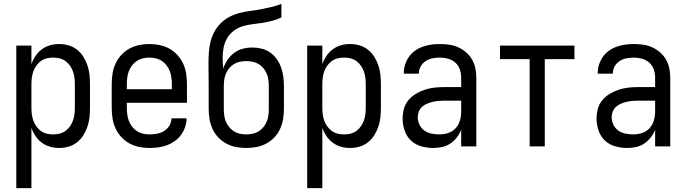

<svg xmlns="http://www.w3.org/2000/svg" viewBox="-20 -755 3540 990"><path d="M64 215V-520H142V-424Q150 -447 163.5 -467Q177 -487 196 -501Q215 -515 238 -521.5Q261 -528 285 -528Q310 -528 334 -521Q358 -514 377.5 -498.5Q397 -483 410 -462Q423 -441 431 -417.5Q439 -394 441.5 -369.5Q444 -345 444 -320V-200Q444 -175 441.5 -150.5Q439 -126 431 -102.5Q423 -79 410 -58Q397 -37 377.5 -21.5Q358 -6 334 1Q310 8 285 8Q261 8 238 1.5Q215 -5 196 -19Q177 -33 163.5 -53Q150 -73 142 -96V215ZM254 -62Q271 -62 287.5 -66Q304 -70 317.5 -80Q331 -90 341 -104Q351 -118 356.5 -134Q362 -150 364 -166.5Q366 -183 366 -200V-320Q366 -337 364 -353.5Q362 -370 356.5 -386Q351 -402 341 -416Q331 -430 317.5 -440Q304 -450 287.5 -454Q271 -458 254 -458Q237 -458 220.5 -454Q204 -450 190.5 -440Q177 -430 167 -416Q157 -402 151.5 -386Q146 -370 144 -353.5Q142 -337 142 -320V-200Q142 -183 144 -166.5Q146 -150 151.5 -134Q157 -118 167 -104Q177 -90 190.5 -80Q204 -70 220.5 -66Q237 -62 254 -62Z M750 8Q723 8 696.5 2.5Q670 -3 646.5 -16Q623 -29 604.5 -49.5Q586 -70 575 -94.5Q564 -119 560 -146Q556 -173 556 -200V-320Q556 -347 560 -374Q564 -401 575 -425.5Q586 -450 604.5 -470.5Q623 -491 646.5 -504Q670 -517 696.5 -522.5Q723 -528 750 -528Q777 -528 803.5 -522.5Q830 -517 853.5 -504Q877 -491 895.5 -470.5Q914 -450 925 -425.5Q936 -401 940 -374Q944 -347 944 -320V-225H634V-200Q634 -183 636 -166Q638 -149 644 -133Q650 -117 660.5 -103Q671 -89 685 -79.5Q699 -70 716 -66Q733 -62 750 -62Q770 -62 789.5 -65.5Q809 -69 826 -79.5Q843 -90 853.5 -107.5Q864 -125 864 -145H942Q942 -122 934.5 -100Q927 -78 913.5 -59.5Q900 -41 881 -27.5Q862 -14 840.5 -6Q819 2 796 5Q773 8 750 8ZM866 -295V-320Q866 -337 864 -354Q862 -371 856 -387Q850 -403 839.5 -417Q829 -431 815 -440.5Q801 -450 784 -454Q767 -458 750 -458Q733 -458 716 -454Q699 -450 685 -440.5Q671 -431 660.5 -417Q650 -403 644 -387Q638 -371 636 -354Q634 -337 634 -320V-295Z M1250 8Q1223 8 1197 3Q1171 -2 1147.5 -14.5Q1124 -27 1105.5 -46.5Q1087 -66 1076 -90Q1065 -114 1060.5 -140.5Q1056 -167 1056 -193V-309Q1056 -339 1055.5 -369.5Q1055 -400 1055 -430Q1055 -457 1057 -485Q1059 -513 1065.5 -540Q1072 -567 1085.5 -591.5Q1099 -616 1118.5 -635.5Q1138 -655 1163 -668Q1188 -681 1215 -688Q1242 -695 1269.5 -698.5Q1297 -702 1324 -707Q1351 -712 1378 -718.5Q1405 -725 1431 -735V-665Q1408 -654 1383 -647.5Q1358 -641 1332.5 -637Q1307 -633 1281 -630Q1255 -627 1230.5 -619.5Q1206 -612 1185 -596Q1164 -580 1151 -557.5Q1138 -535 1133 -509.5Q1128 -484 1128 -458Q1128 -444 1129 -429.5Q1130 -415 1131 -401Q1139 -425 1153 -446Q1167 -467 1187 -482Q1207 -497 1231.5 -503.5Q1256 -510 1281 -510Q1306 -510 1330 -504Q1354 -498 1373.5 -484Q1393 -470 1407.5 -449.5Q1422 -429 1430 -405.5Q1438 -382 1441 -358Q1444 -334 1444 -309V-193Q1444 -167 1439.5 -140.5Q1435 -114 1424 -90Q1413 -66 1394.5 -46.5Q1376 -27 1352.5 -14.5Q1329 -2 1303 3Q1277 8 1250 8ZM1250 -62Q1267 -62 1283.5 -65.5Q1300 -69 1314 -78Q1328 -87 1338.5 -100Q1349 -113 1355.5 -128.5Q1362 -144 1364 -160.5Q1366 -177 1366 -193V-309Q1366 -326 1364 -342.5Q1362 -359 1355.5 -374.5Q1349 -390 1338.5 -403Q1328 -416 1314 -424.5Q1300 -433 1283.5 -436.5Q1267 -440 1250 -440Q1233 -440 1216.5 -436.5Q1200 -433 1186 -424.5Q1172 -416 1161.5 -403Q1151 -390 1144.5 -374.5Q1138 -359 1136 -342.5Q1134 -326 1134 -309V-193Q1134 -177 1136 -160.5Q1138 -144 1144.5 -128.5Q1151 -113 1161.5 -100Q1172 -87 1186 -78Q1200 -69 1216.5 -65.5Q1233 -62 1250 -62Z M1564 215V-520H1642V-424Q1650 -447 1663.5 -467Q1677 -487 1696 -501Q1715 -515 1738 -521.5Q1761 -528 1785 -528Q1810 -528 1834 -521Q1858 -514 1877.5 -498.5Q1897 -483 1910 -462Q1923 -441 1931 -417.5Q1939 -394 1941.5 -369.5Q1944 -345 1944 -320V-200Q1944 -175 1941.5 -150.5Q1939 -126 1931 -102.5Q1923 -79 1910 -58Q1897 -37 1877.5 -21.5Q1858 -6 1834 1Q1810 8 1785 8Q1761 8 1738 1.5Q1715 -5 1696 -19Q1677 -33 1663.5 -53Q1650 -73 1642 -96V215ZM1754 -62Q1771 -62 1787.5 -66Q1804 -70 1817.5 -80Q1831 -90 1841 -104Q1851 -118 1856.5 -134Q1862 -150 1864 -166.5Q1866 -183 1866 -200V-320Q1866 -337 1864 -353.5Q1862 -370 1856.5 -386Q1851 -402 1841 -416Q1831 -430 1817.5 -440Q1804 -450 1787.5 -454Q1771 -458 1754 -458Q1737 -458 1720.5 -454Q1704 -450 1690.5 -440Q1677 -430 1667 -416Q1657 -402 1651.5 -386Q1646 -370 1644 -353.5Q1642 -337 1642 -320V-200Q1642 -183 1644 -166.5Q1646 -150 1651.5 -134Q1657 -118 1667 -104Q1677 -90 1690.5 -80Q1704 -70 1720.5 -66Q1737 -62 1754 -62Z M2214 8Q2183 8 2152.5 -0.5Q2122 -9 2099.5 -30Q2077 -51 2066.5 -81.5Q2056 -112 2056 -143Q2056 -168 2062.5 -193Q2069 -218 2085 -237.5Q2101 -257 2123 -270.5Q2145 -284 2169 -292Q2193 -300 2218 -303Q2243 -306 2269 -306H2358V-355Q2358 -376 2351 -397Q2344 -418 2328 -432Q2312 -446 2291 -452Q2270 -458 2249 -458Q2230 -458 2211 -454.5Q2192 -451 2175.5 -440.5Q2159 -430 2149.5 -413Q2140 -396 2140 -377V-375H2062V-378Q2062 -401 2069 -422.5Q2076 -444 2089 -462.5Q2102 -481 2120.5 -494Q2139 -507 2160.5 -514.5Q2182 -522 2204 -525Q2226 -528 2249 -528Q2273 -528 2297 -524.5Q2321 -521 2343 -511Q2365 -501 2383.5 -485Q2402 -469 2414 -448Q2426 -427 2431 -403Q2436 -379 2436 -355V0H2358V-86Q2350 -65 2335.5 -46.5Q2321 -28 2302 -15Q2283 -2 2260 3Q2237 8 2214 8ZM2246 -62Q2269 -62 2291.5 -69.5Q2314 -77 2329.5 -94Q2345 -111 2351.5 -134Q2358 -157 2358 -180V-236H2269Q2254 -236 2239 -234.5Q2224 -233 2209.5 -229.5Q2195 -226 2181 -220Q2167 -214 2156 -204Q2145 -194 2139.5 -179.5Q2134 -165 2134 -150Q2134 -130 2143 -111.5Q2152 -93 2168.5 -81.5Q2185 -70 2205 -66Q2225 -62 2246 -62Z M2711 0V-450H2558V-520H2942V-450H2789V0Z M3214 8Q3183 8 3152.5 -0.5Q3122 -9 3099.5 -30Q3077 -51 3066.5 -81.5Q3056 -112 3056 -143Q3056 -168 3062.5 -193Q3069 -218 3085 -237.5Q3101 -257 3123 -270.5Q3145 -284 3169 -292Q3193 -300 3218 -303Q3243 -306 3269 -306H3358V-355Q3358 -376 3351 -397Q3344 -418 3328 -432Q3312 -446 3291 -452Q3270 -458 3249 -458Q3230 -458 3211 -454.5Q3192 -451 3175.5 -440.5Q3159 -430 3149.5 -413Q3140 -396 3140 -377V-375H3062V-378Q3062 -401 3069 -422.5Q3076 -444 3089 -462.5Q3102 -481 3120.5 -494Q3139 -507 3160.5 -514.5Q3182 -522 3204 -525Q3226 -528 3249 -528Q3273 -528 3297 -524.5Q3321 -521 3343 -511Q3365 -501 3383.5 -485Q3402 -469 3414 -448Q3426 -427 3431 -403Q3436 -379 3436 -355V0H3358V-86Q3350 -65 3335.5 -46.5Q3321 -28 3302 -15Q3283 -2 3260 3Q3237 8 3214 8ZM3246 -62Q3269 -62 3291.5 -69.5Q3314 -77 3329.5 -94Q3345 -111 3351.5 -134Q3358 -157 3358 -180V-236H3269Q3254 -236 3239 -234.5Q3224 -233 3209.5 -229.5Q3195 -226 3181 -220Q3167 -214 3156 -204Q3145 -194 3139.5 -179.5Q3134 -165 3134 -150Q3134 -130 3143 -111.5Q3152 -93 3168.5 -81.5Q3185 -70 3205 -66Q3225 -62 3246 -62Z"/></svg>

Font: Huly
Style: Regular
Weight: 400
Designer: Belleve Invis
Foundry: Belleve Invis
Version: Version 33.2.5; ttfautohint (v1.8.4)